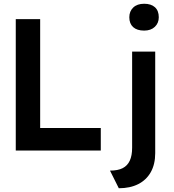

<svg xmlns="http://www.w3.org/2000/svg" viewBox="-20 -802 925 1023"><path d="M64 0V-700H194V-120H517V0ZM566 107Q608 107 633.5 94Q659 81 671.5 54Q684 27 684 -15V-527H807V14Q807 73 783.5 115Q760 157 716.5 179Q673 201 613 201ZM669 -710Q669 -742 690 -762Q711 -782 748 -782Q785 -782 805.5 -763.5Q826 -745 826 -710Q826 -679 805 -659Q784 -639 748 -639Q710 -639 689.5 -657.5Q669 -676 669 -710Z"/></svg>

Font: Our Lexend Medium
Style: Regular
Weight: 500
Designer: Bonnie Shaver-Troup, Thomas Jockin
Foundry: Lexend
Version: Version 1.007